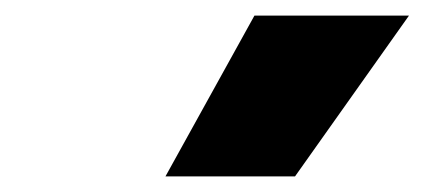

<svg xmlns="http://www.w3.org/2000/svg" viewBox="-20 -810 559 246"><path d="M192 -584 306 -790H504L358 -584Z"/></svg>

Font: Gmarket Sans TTF Bold
Style: Regular
Weight: 700
Designer: Creative Director : Sungho Lee; Art Director : Kiwoong Choi; Project Manager : Sori Yang, Jongwook Yoon; Font Designer :
Foundry: Sandoll Inc.
Version: Version 1.000;hotconv 1.0.109;makeotfexe 2.5.65596